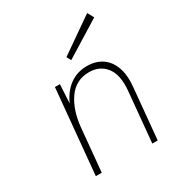

<svg xmlns="http://www.w3.org/2000/svg" viewBox="-167 -811 858 923"><g transform="rotate(-30 262.0 -350.0)"><path d="M96.5 0 140.5 -469.5H168L162.5 -365.5Q186.5 -420 227.5 -450Q268.5 -480 323.5 -480Q371.5 -480 406 -457Q440.5 -434 456.8 -388.8Q473 -343.5 466 -277.5L440 0H410L436 -277.5Q444 -363 410.5 -406.2Q377 -449.5 317.5 -449.5Q244 -449.5 202 -389.5Q160 -329.5 151.5 -236L129.5 0ZM273 -542 260 -566 452.5 -700 471.5 -665Z"/></g></svg>

Font: Karla ExtraLight
Style: Italic
Weight: 250
Italic angle: -8°
Designer: Jonathan Pinhorn
Version: Version 2.004;gftools[0.9.33]